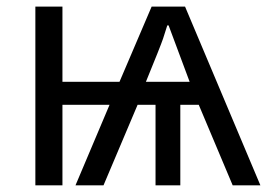

<svg xmlns="http://www.w3.org/2000/svg" viewBox="-20 -555 806 575"><path d="M534.2 -535.2 759.8 0H676.8L575.2 -241.2H520V0H445.8V-241.2H392.1L290 0H206.1L308.1 -241.2H167V0H85.9V-535.2H167V-310.1H337.9L434.1 -535.2ZM484.9 -479H481Q476.1 -462.4 468.3 -439.2Q460.4 -416 417 -310.1H547.9Z"/></svg>

Font: HunimalSansv1.5
Style: Regular
Weight: 400
Foundry: Ascender Corporation
Version: Version 1.10